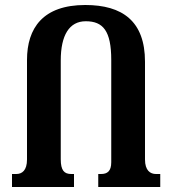

<svg xmlns="http://www.w3.org/2000/svg" viewBox="-20 -747 688 768"><path d="M604 -51C581 -51 560 -65 560 -109V-500C560 -663 469 -727 321 -727C152 -727 88 -635 88 -507V-109C88 -65 68 -51 45 -51H28V1H276V-51H265C237 -51 223 -65 223 -110V-505C223 -606 257 -662 323 -662C392 -662 425 -624 425 -507V-98C425 -62 409 -51 384 -51H373V1H621V-51Z"/></svg>

Font: Noto Serif Georgian ExtraCondensed Bold
Style: Regular
Weight: 700
Width: 2
Designer: Monotype Design Team, Akaki Razmadze
Foundry: Google LLC
Version: Version 2.003